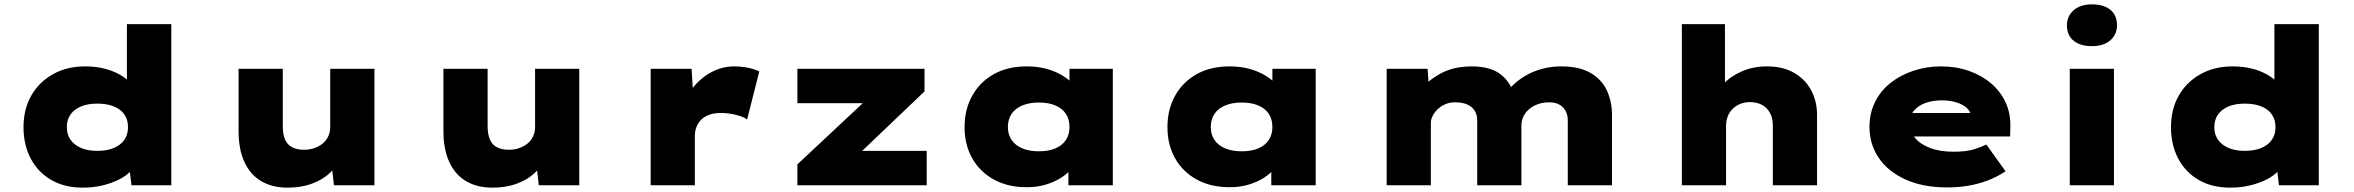

<svg xmlns="http://www.w3.org/2000/svg" viewBox="-20 -851 10812 882"><path d="M360 11Q277 11 216 -24Q155 -59 121.5 -122Q88 -185 88 -267Q88 -349 123.5 -411.5Q159 -474 223 -510Q287 -546 371 -546Q419 -546 459 -536Q499 -526 530.5 -508Q562 -490 582 -467Q602 -444 608 -418L563 -404V-740H767V0H584L568 -132L609 -118Q604 -92 583.5 -68.5Q563 -45 529 -27.5Q495 -10 452 0.5Q409 11 360 11ZM427 -158Q472 -158 503.5 -171.5Q535 -185 551.5 -209Q568 -233 568 -267Q568 -301 551.5 -325Q535 -349 503.5 -362Q472 -375 427 -375Q383 -375 352 -362Q321 -349 304 -325Q287 -301 287 -267Q287 -233 304 -209Q321 -185 352 -171.5Q383 -158 427 -158Z M1301 11Q1231 11 1180.5 -18.5Q1130 -48 1103 -106.5Q1076 -165 1076 -248V-535H1279V-272Q1279 -235 1289 -211Q1299 -187 1321 -175Q1343 -163 1378 -163Q1402 -163 1423.5 -170.5Q1445 -178 1461.5 -191Q1478 -204 1487.5 -224Q1497 -244 1497 -267V-535H1700V0H1514L1502 -108L1540 -120Q1528 -87 1495.5 -56.5Q1463 -26 1413.5 -7.5Q1364 11 1301 11Z M2242 11Q2172 11 2121.5 -18.5Q2071 -48 2044 -106.5Q2017 -165 2017 -248V-535H2220V-272Q2220 -235 2230 -211Q2240 -187 2262 -175Q2284 -163 2319 -163Q2343 -163 2364.5 -170.5Q2386 -178 2402.5 -191Q2419 -204 2428.5 -224Q2438 -244 2438 -267V-535H2641V0H2455L2443 -108L2481 -120Q2469 -87 2436.5 -56.5Q2404 -26 2354.5 -7.5Q2305 11 2242 11Z M2969 0V-535H3157L3169 -338L3109 -342Q3125 -399 3161 -445.5Q3197 -492 3247 -519Q3297 -546 3353 -546Q3385 -546 3415 -540Q3445 -534 3468 -523L3412 -302Q3395 -315 3360.5 -323.5Q3326 -332 3291 -332Q3260 -332 3237 -323.5Q3214 -315 3199.5 -299.5Q3185 -284 3178.5 -265.5Q3172 -247 3172 -226V0Z M3643 0V-96L4030 -458L4042 -377H3643V-535H4227V-431L3863 -84L3848 -158H4237V0Z M4697 9Q4609 9 4545 -26.5Q4481 -62 4446 -124Q4411 -186 4411 -267Q4411 -349 4446.5 -412Q4482 -475 4545.5 -510.5Q4609 -546 4697 -546Q4746 -546 4786.5 -535Q4827 -524 4858 -505.5Q4889 -487 4910 -465Q4931 -443 4939 -423L4893 -417V-535H5092V0H4888V-145L4930 -131Q4925 -104 4905 -79Q4885 -54 4854.5 -34.5Q4824 -15 4784 -3Q4744 9 4697 9ZM4752 -156Q4797 -156 4828.5 -169.5Q4860 -183 4876.5 -208Q4893 -233 4893 -267Q4893 -303 4876.5 -328Q4860 -353 4828.5 -366.5Q4797 -380 4752 -380Q4708 -380 4676 -366.5Q4644 -353 4627 -328Q4610 -303 4610 -267Q4610 -233 4627 -208Q4644 -183 4676 -169.5Q4708 -156 4752 -156Z M5629 9Q5541 9 5477 -26.5Q5413 -62 5378 -124Q5343 -186 5343 -267Q5343 -349 5378.5 -412Q5414 -475 5477.5 -510.5Q5541 -546 5629 -546Q5678 -546 5718.5 -535Q5759 -524 5790 -505.5Q5821 -487 5842 -465Q5863 -443 5871 -423L5825 -417V-535H6024V0H5820V-145L5862 -131Q5857 -104 5837 -79Q5817 -54 5786.5 -34.5Q5756 -15 5716 -3Q5676 9 5629 9ZM5684 -156Q5729 -156 5760.5 -169.5Q5792 -183 5808.5 -208Q5825 -233 5825 -267Q5825 -303 5808.5 -328Q5792 -353 5760.5 -366.5Q5729 -380 5684 -380Q5640 -380 5608 -366.5Q5576 -353 5559 -328Q5542 -303 5542 -267Q5542 -233 5559 -208Q5576 -183 5608 -169.5Q5640 -156 5684 -156Z M6350 0V-535H6538L6546 -422L6508 -445Q6530 -467 6554.5 -485.5Q6579 -504 6607 -518Q6635 -532 6669 -539Q6703 -546 6744 -546Q6786 -546 6823.5 -535Q6861 -524 6890.5 -494.5Q6920 -465 6938 -412L6893 -416L6902 -430Q6923 -455 6948.5 -476Q6974 -497 7005 -512.5Q7036 -528 7073 -537Q7110 -546 7152 -546Q7235 -546 7286.5 -516Q7338 -486 7361.5 -435.5Q7385 -385 7385 -323V0H7182V-299Q7182 -321 7173 -339.5Q7164 -358 7145 -369.5Q7126 -381 7097 -381Q7069 -381 7046 -373Q7023 -365 7005.5 -350.5Q6988 -336 6978.5 -316.5Q6969 -297 6969 -275V0H6766V-299Q6766 -322 6755.5 -340.5Q6745 -359 6722.5 -370Q6700 -381 6663 -381Q6638 -381 6617.5 -371.5Q6597 -362 6582.5 -347.5Q6568 -333 6560.5 -317Q6553 -301 6553 -289V0Z M7706 0V-740H7904V-398L7851 -377Q7861 -426 7895.5 -463.5Q7930 -501 7982 -523.5Q8034 -546 8097 -546Q8171 -546 8222.5 -516Q8274 -486 8300.5 -435.5Q8327 -385 8327 -323V0H8124V-275Q8124 -308 8111 -332Q8098 -356 8075.5 -368.5Q8053 -381 8021 -382Q7995 -382 7975 -374Q7955 -366 7940 -351.5Q7925 -337 7917 -317Q7909 -297 7909 -271V0H7808Q7760 0 7734.5 0Q7709 0 7706 0Z M8924 10Q8815 10 8734.5 -26Q8654 -62 8611 -125Q8568 -188 8568 -268Q8568 -331 8593.5 -382.5Q8619 -434 8664.5 -470Q8710 -506 8770 -526Q8830 -546 8896 -546Q8966 -546 9024.5 -525.5Q9083 -505 9126.5 -468Q9170 -431 9193.5 -380Q9217 -329 9215 -268L9214 -224H8694L8671 -332H9053L9034 -301V-319Q9032 -340 9014 -356Q8996 -372 8966.5 -381Q8937 -390 8900 -390Q8860 -390 8826.5 -378.5Q8793 -367 8773 -343.5Q8753 -320 8753 -284Q8753 -248 8776.5 -218.5Q8800 -189 8845.5 -171.5Q8891 -154 8954 -154Q9015 -154 9051 -166Q9087 -178 9105 -187L9193 -64Q9152 -37 9108.5 -21Q9065 -5 9019.5 2.5Q8974 10 8924 10Z M9488 0V-535H9691V0ZM9590 -639Q9536 -639 9505.5 -664Q9475 -689 9475 -735Q9475 -777 9506 -804Q9537 -831 9590 -831Q9644 -831 9674.5 -806Q9705 -781 9705 -735Q9705 -693 9674.5 -666Q9644 -639 9590 -639Z M10225 11Q10142 11 10081 -24Q10020 -59 9986.5 -122Q9953 -185 9953 -267Q9953 -349 9988.5 -411.5Q10024 -474 10088 -510Q10152 -546 10236 -546Q10284 -546 10324 -536Q10364 -526 10395.5 -508Q10427 -490 10447 -467Q10467 -444 10473 -418L10428 -404V-740H10632V0H10449L10433 -132L10474 -118Q10469 -92 10448.5 -68.5Q10428 -45 10394 -27.5Q10360 -10 10317 0.5Q10274 11 10225 11ZM10292 -158Q10337 -158 10368.5 -171.5Q10400 -185 10416.5 -209Q10433 -233 10433 -267Q10433 -301 10416.5 -325Q10400 -349 10368.5 -362Q10337 -375 10292 -375Q10248 -375 10217 -362Q10186 -349 10169 -325Q10152 -301 10152 -267Q10152 -233 10169 -209Q10186 -185 10217 -171.5Q10248 -158 10292 -158Z"/></svg>

Font: Lexend Peta Black
Style: Regular
Weight: 900
Version: Version 1.007